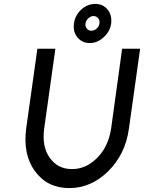

<svg xmlns="http://www.w3.org/2000/svg" viewBox="-20 -949 736 981"><path d="M467 -929Q427 -929 395 -900Q363 -870 358 -829Q352 -787 375 -759Q399 -729 439 -729Q478 -729 510 -759Q542 -788 548 -829Q553 -871 530 -900Q506 -929 467 -929ZM457 -867Q473 -867 482 -855Q491 -844 488 -829Q486 -814 474 -803Q461 -792 447 -792Q432 -792 424 -803Q414 -815 417 -829Q419 -845 431 -855Q444 -867 457 -867ZM171 -700 114 -294Q96 -159 159 -74Q222 12 334 12Q445 12 533 -74Q576 -117 603 -171.5Q630 -226 639 -294L696 -700H604L548 -294Q534 -200 477 -143Q420 -85 348 -85Q275 -85 234 -143Q193 -200 206 -294L263 -700Z"/></svg>

Font: Unageo
Style: Medium-Italic
Weight: 500
Designer: Richard Sepsi
Foundry: Richard Sepsi
Version: Version 2.000